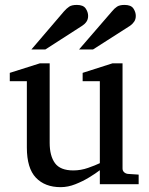

<svg xmlns="http://www.w3.org/2000/svg" viewBox="-20 -753 609 785"><path d="M546.9 0H388.2V-57.1Q371.1 -43.9 344.7 -27.8Q318.4 -11.7 288.1 0.2Q257.8 12.2 228 12.2Q163.6 12.2 126.7 -26.6Q89.8 -65.4 89.8 -149.9V-420.9H20V-455.1L143.1 -494.1H183.1V-168.9Q183.1 -115.7 204.8 -85.9Q226.6 -56.2 279.8 -56.2Q310.5 -56.2 340.3 -66.7Q370.1 -77.1 388.2 -85.9V-420.9H317.9V-455.1L439.9 -494.1H481V-64Q481 -54.7 487.5 -48.8Q494.1 -43 502.9 -42L546.9 -39.1ZM535.2 -688Q535.2 -674.3 528.6 -664.6Q522 -654.8 512.2 -647.9L360.4 -550.8H303.2L437.5 -706.1Q447.8 -718.8 458.5 -725.8Q469.2 -732.9 489.3 -732.9Q515.6 -732.9 525.4 -718.3Q535.2 -703.6 535.2 -688ZM340.3 -688Q340.3 -674.3 333.7 -664.6Q327.1 -654.8 316.4 -647.9L165.5 -550.8H108.4L241.2 -706.1Q252.4 -718.8 262.9 -725.8Q273.4 -732.9 294.4 -732.9Q320.3 -732.9 330.3 -718.3Q340.3 -703.6 340.3 -688Z"/></svg>

Font: Charis
Style: Regular
Weight: 400
Designer: Walt Agee, Miriam Martin, Annie Olsen, Victor Gaultney, Lorna Priest, Alan Ward, Bob Hallissy, Martin Hosken, Sharon Cor
Foundry: SIL Global
Version: Version 7.000